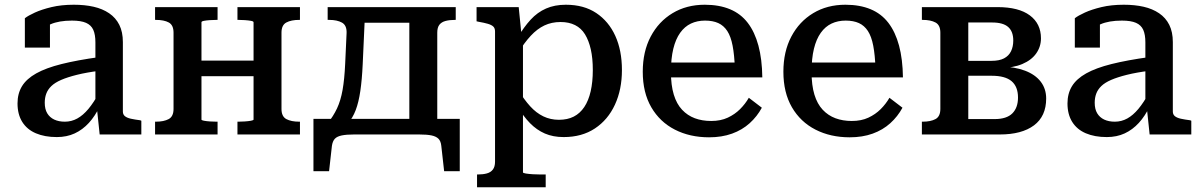

<svg xmlns="http://www.w3.org/2000/svg" viewBox="-20 -568 5071 811"><path d="M400 -327V-269Q345 -262 305 -252Q265 -242 238.5 -230.5Q212 -219 197 -204.5Q182 -190 175.5 -172.5Q169 -155 169 -134Q169 -107 179.5 -89.5Q190 -72 209 -63Q228 -54 254 -54Q282 -54 306.5 -67.5Q331 -81 353.5 -108Q376 -135 399 -177L402 -120Q382 -78 355.5 -49Q329 -20 295.5 -4.5Q262 11 220 11Q169 11 131.5 -5Q94 -21 74 -53Q54 -85 54 -131Q54 -173 73 -204Q92 -235 133 -258Q174 -281 240 -297.5Q306 -314 400 -327ZM401 0 389 -114 383 -117V-389Q383 -422 374 -442Q365 -462 343.5 -471.5Q322 -481 284 -481Q229 -481 193.5 -465.5Q158 -450 141 -432Q139 -440 141.5 -448Q144 -456 150.5 -463.5Q157 -471 167 -476.5Q177 -482 191 -483V-367H85V-491Q99 -502 127.5 -515Q156 -528 197.5 -538Q239 -548 292 -548Q338 -548 375.5 -539.5Q413 -531 441 -512Q469 -493 484 -463Q499 -433 499 -390V-97Q499 -84 508 -77Q517 -70 533 -66.5Q549 -63 572 -60L577 -58V0Z M713 -108V-430Q713 -462 693 -473Q673 -484 638 -484H635V-538H899V-484H895Q882 -484 867 -483Q852 -482 841.5 -480Q831 -478 831 -474V-63Q831 -60 841.5 -58Q852 -56 867 -55Q882 -54 895 -54H899V0H635V-54H638Q672 -54 692.5 -65Q713 -76 713 -108ZM1051 -63V-474Q1051 -478 1040 -480Q1029 -482 1014 -483Q999 -484 987 -484H983V-538H1247V-484H1244Q1210 -484 1189.5 -473Q1169 -462 1169 -430V-108Q1169 -76 1189.5 -65Q1210 -54 1244 -54H1247V0H983V-54H987Q999 -54 1014 -55Q1029 -56 1040 -58Q1051 -60 1051 -63ZM782 -246V-312H1109V-246Z M1709 -24V-538H1905V-484H1902Q1879 -484 1862 -479.5Q1845 -475 1836 -463.5Q1827 -452 1827 -430V-24ZM1486 -472V-538H1767V-472ZM1844 48Q1842 28 1832 18Q1822 8 1802.5 4Q1783 0 1751 0H1475Q1444 0 1424 4Q1404 8 1394.5 18Q1385 28 1382 48L1370 155H1304V-66H1922V155H1856ZM1438 -299 1444 -429Q1445 -461 1424.5 -472.5Q1404 -484 1370 -484H1364V-538H1523L1512 -296Q1509 -231 1502 -183.5Q1495 -136 1482.5 -103Q1470 -70 1449 -46H1363Q1388 -77 1403.5 -110Q1419 -143 1427 -188Q1435 -233 1438 -299Z M2285 223H1995V169H1998Q2020 169 2036.5 164.5Q2053 160 2062 148Q2071 136 2071 115V-435Q2071 -449 2063.5 -456Q2056 -463 2040.5 -467.5Q2025 -472 2002 -476L1993 -478V-538H2171L2184 -408L2189 -403V160Q2189 163 2201.5 165Q2214 167 2231 168Q2248 169 2262 169H2285ZM2361 11Q2316 11 2281.5 -4Q2247 -19 2219 -47.5Q2191 -76 2167 -117L2169 -188Q2194 -147 2219.5 -119Q2245 -91 2275 -76.5Q2305 -62 2341 -62Q2377 -62 2403.5 -75.5Q2430 -89 2448 -116Q2466 -143 2475 -182.5Q2484 -222 2484 -272Q2484 -322 2475.5 -359.5Q2467 -397 2451 -423Q2435 -449 2409 -462Q2383 -475 2348 -475Q2310 -475 2279.5 -460.5Q2249 -446 2222 -417Q2195 -388 2168 -344L2167 -410Q2193 -454 2221.5 -485Q2250 -516 2286.5 -532Q2323 -548 2370 -548Q2446 -548 2498.5 -513Q2551 -478 2579 -416.5Q2607 -355 2607 -272Q2607 -190 2577.5 -126Q2548 -62 2493 -25.5Q2438 11 2361 11Z M2814 -264Q2814 -208 2826 -168.5Q2838 -129 2861 -104.5Q2884 -80 2915 -68.5Q2946 -57 2984 -57Q3024 -57 3054 -71Q3084 -85 3106 -107Q3128 -129 3143 -155L3198 -113Q3178 -76 3146.5 -47.5Q3115 -19 3072 -3.5Q3029 12 2975 12Q2894 12 2830.5 -20.5Q2767 -53 2731 -115Q2695 -177 2695 -265Q2695 -350 2728.5 -413.5Q2762 -477 2821 -512.5Q2880 -548 2957 -548Q3018 -548 3063.5 -529Q3109 -510 3138.5 -471.5Q3168 -433 3183.5 -375.5Q3199 -318 3200 -241H2786V-304H3109L3084 -280Q3082 -336 3074.5 -375Q3067 -414 3052 -437Q3037 -460 3014 -470.5Q2991 -481 2958 -481Q2925 -481 2898.5 -468.5Q2872 -456 2853 -429.5Q2834 -403 2824 -362Q2814 -321 2814 -264Z M3408 -264Q3408 -208 3420 -168.5Q3432 -129 3455 -104.5Q3478 -80 3509 -68.5Q3540 -57 3578 -57Q3618 -57 3648 -71Q3678 -85 3700 -107Q3722 -129 3737 -155L3792 -113Q3772 -76 3740.5 -47.5Q3709 -19 3666 -3.5Q3623 12 3569 12Q3488 12 3424.5 -20.5Q3361 -53 3325 -115Q3289 -177 3289 -265Q3289 -350 3322.5 -413.5Q3356 -477 3415 -512.5Q3474 -548 3551 -548Q3612 -548 3657.5 -529Q3703 -510 3732.5 -471.5Q3762 -433 3777.5 -375.5Q3793 -318 3794 -241H3380V-304H3703L3678 -280Q3676 -336 3668.5 -375Q3661 -414 3646 -437Q3631 -460 3608 -470.5Q3585 -481 3552 -481Q3519 -481 3492.5 -468.5Q3466 -456 3447 -429.5Q3428 -403 3418 -362Q3408 -321 3408 -264Z M3874 -538H4193Q4283 -538 4330 -503Q4377 -468 4377 -406Q4377 -371 4357 -342.5Q4337 -314 4298 -297.5Q4259 -281 4204 -281L4227 -304V-263L4206 -287Q4266 -286 4309.5 -269.5Q4353 -253 4376 -223Q4399 -193 4399 -152Q4399 -77 4347.5 -38.5Q4296 0 4203 0H3874V-54H3877Q3911 -54 3931.5 -65Q3952 -76 3952 -108V-430Q3952 -462 3931.5 -473Q3911 -484 3877 -484H3874ZM4070 -65H4181Q4232 -65 4256 -89Q4280 -113 4280 -156Q4280 -202 4253 -225Q4226 -248 4169 -248H4037V-311H4168Q4201 -311 4221 -321.5Q4241 -332 4250.5 -351.5Q4260 -371 4260 -397Q4260 -435 4238.5 -454Q4217 -473 4171 -473H4070Z M4835 -327V-269Q4780 -262 4740 -252Q4700 -242 4673.5 -230.5Q4647 -219 4632 -204.5Q4617 -190 4610.5 -172.5Q4604 -155 4604 -134Q4604 -107 4614.5 -89.5Q4625 -72 4644 -63Q4663 -54 4689 -54Q4717 -54 4741.5 -67.5Q4766 -81 4788.5 -108Q4811 -135 4834 -177L4837 -120Q4817 -78 4790.5 -49Q4764 -20 4730.5 -4.5Q4697 11 4655 11Q4604 11 4566.5 -5Q4529 -21 4509 -53Q4489 -85 4489 -131Q4489 -173 4508 -204Q4527 -235 4568 -258Q4609 -281 4675 -297.5Q4741 -314 4835 -327ZM4836 0 4824 -114 4818 -117V-389Q4818 -422 4809 -442Q4800 -462 4778.5 -471.5Q4757 -481 4719 -481Q4664 -481 4628.5 -465.5Q4593 -450 4576 -432Q4574 -440 4576.5 -448Q4579 -456 4585.5 -463.5Q4592 -471 4602 -476.5Q4612 -482 4626 -483V-367H4520V-491Q4534 -502 4562.5 -515Q4591 -528 4632.5 -538Q4674 -548 4727 -548Q4773 -548 4810.5 -539.5Q4848 -531 4876 -512Q4904 -493 4919 -463Q4934 -433 4934 -390V-97Q4934 -84 4943 -77Q4952 -70 4968 -66.5Q4984 -63 5007 -60L5012 -58V0Z"/></svg>

Font: Roboto Serif Medium
Style: Regular
Weight: 500
Designer: Greg Gazdowicz
Foundry: Commercial Type
Version: Version 1.008